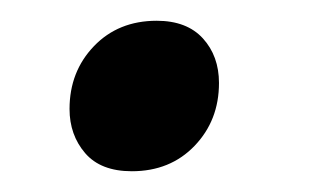

<svg xmlns="http://www.w3.org/2000/svg" viewBox="-20 -154 320 185"><path d="M107 11Q77 11 62 -6.5Q47 -24 47 -49Q47 -85 70.5 -109.5Q94 -134 131 -134Q160 -134 175.5 -117Q191 -100 191 -74Q191 -38 167.5 -13.5Q144 11 107 11Z"/></svg>

Font: Alegreya SemiBold
Style: Italic
Weight: 600
Italic angle: -7°
Designer: Juan Pablo del Peral
Foundry: Huerta Tipografica
Version: Version 2.009